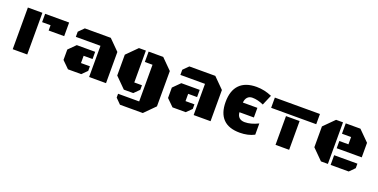

<svg xmlns="http://www.w3.org/2000/svg" viewBox="-21 -1316 4427 2251"><g transform="rotate(20 2192.5 -190.5)"><path d="M64.9 -520H246.1V0H64.9ZM280.3 -520H579.6V-350.1H385.7V-416H280.3Z M1018.1 0V-389.2H710.9V-453.6L775.9 -518.6H1099.6L1229 -389.2V0ZM983.9 -301.8V-211.9H872.6V-121.1H983.9V-64L919.4 0H754.4L667.5 -85.4V-215.3L754.4 -301.8Z M1667.5 -389.2H1571.8V-518.6H1753.9L1883.3 -389.2V51.3L1753.9 181.6H1469.2L1404.3 116.2V68.4H1667.5ZM1633.3 -121.1V-64L1568.8 0H1451.2L1321.8 -129.4V-389.2L1451.2 -518.6H1537.6V-121.1Z M2322.3 0V-389.2H2015.1V-453.6L2080.1 -518.6H2403.8L2533.2 -389.2V0ZM2288.1 -301.8V-211.9H2176.8V-121.1H2288.1V-64L2223.6 0H2058.6L1971.7 -85.4V-215.3L2058.6 -301.8Z M2899.4 9.8Q2760.7 9.8 2691.2 -62Q2621.6 -133.8 2621.6 -272.9Q2621.6 -415 2693.6 -489Q2765.6 -563 2904.8 -563Q3002 -563 3096.7 -522L3041.5 -393.1Q2967.3 -426.8 2901.4 -426.8Q2862.8 -426.8 2840.3 -402.3Q2817.9 -377.9 2814.5 -335H2995.6V-214.8H2815.4Q2818.8 -170.9 2843.8 -148.4Q2868.7 -126 2912.6 -126Q2988.8 -126 3079.6 -170.9V-30.8Q3002.4 9.8 2899.4 9.8Z M3343.8 -358.9H3513.7V0H3343.8ZM3147 -518.1H3709.5V-390.6H3147Z M3997.1 0H3910.6L3781.2 -129.4V-389.2L3910.6 -518.6H3997.1ZM4031.2 -208V-298.3H4145V-389.2H4031.2V-518.6H4214.4L4343.8 -389.2V-208ZM4031.2 0V-121.1H4321.3V-64.9L4256.8 0Z"/></g></svg>

Font: Black Ops One [rus by aLiNcE]
Style: Regular
Weight: 400
Designer: James Grieshaber
Foundry: James Grieshaber
Version: Version 1.002;May 25, 2024;FontCreator 13.0.0.2680 64-bit